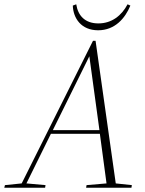

<svg xmlns="http://www.w3.org/2000/svg" viewBox="-54 -874 676 894"><path d="M-34 0H156L158 -12L69 -20L183 -251H411L442 -20L349 -12L347 0H558L560 -12L485 -20L391 -684H379L47 -20L-31 -12ZM192 -268 362 -612 409 -268ZM403 -733C481 -733 529 -789 553 -848L540 -854C512 -801 466 -765 404 -765C342 -765 309 -801 301 -854L285 -848C287 -789 324 -733 403 -733Z"/></svg>

Font: Source Serif 4 Display Light
Style: Italic
Weight: 300
Italic angle: -12°
Designer: Frank Grießhammer
Foundry: Adobe Systems Incorporated
Version: Version 4.004;hotconv 1.0.117;makeotfexe 2.5.65602